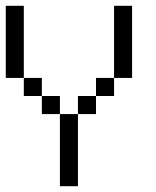

<svg xmlns="http://www.w3.org/2000/svg" viewBox="-20 -645 540 665"><path d="M187.5 -250Q187.5 -250 187.5 0H250Q250 0 250 -250ZM187.5 -250V-312.5H125V-250ZM250 -250H312.5V-312.5H250ZM125 -312.5V-375H62.5V-312.5ZM312.5 -312.5H375V-375H312.5ZM62.5 -375Q62.5 -375 62.5 -625H0Q0 -625 0 -375ZM375 -375H437.5Q437.5 -375 437.5 -625H375Q375 -625 375 -375Z"/></svg>

Font: BFUnifontExMono
Style: Regular
Weight: 500
Version: Version 15.0.06